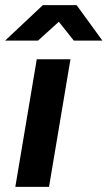

<svg xmlns="http://www.w3.org/2000/svg" viewBox="-37 -732 421 752"><path d="M23 0 107 -500H239L155 0ZM-17 -573 131 -712H262V-709L112 -573ZM252 -573 144 -709 145 -712H263L364 -573Z"/></svg>

Font: Figtree
Style: Bold Italic
Weight: 700
Italic angle: -9.5°
Foundry: Erik Kennedy
Version: Version 2.001;gftools[0.9.30]